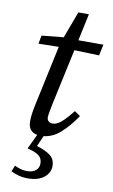

<svg xmlns="http://www.w3.org/2000/svg" viewBox="-95 -671 559 952"><g transform="rotate(10 185.0 -195.0)"><path d="M140 13Q112 13 95 -2Q78 -17 78 -48Q78 -65 80 -82Q82 -99 88 -129L154 -437L52 -435L60 -477L170 -488L220 -622H273L244 -486H370L358 -430L233 -434L171 -146Q167 -124 164 -108.5Q161 -93 161 -84Q161 -71 169 -64Q177 -57 189 -57Q210 -57 232 -75.5Q254 -94 288 -137L317 -117Q282 -64 238.5 -25.5Q195 13 140 13ZM89 86 130 0H162L133 66Q179 80 202.5 98.5Q226 117 226 151Q226 185 196.5 208.5Q167 232 115 232Q90 232 67 225.5Q44 219 30 211L43 181Q57 188 72 192.5Q87 197 106 197Q133 197 149 184Q165 171 165 149Q165 123 147 109Q129 95 89 86Z"/></g></svg>

Font: Source Serif 4 SmText
Style: Italic
Weight: 400
Italic angle: -12°
Designer: Frank Grießhammer
Foundry: Adobe
Version: Version 4.005;hotconv 1.1.0;makeotfexe 2.6.0